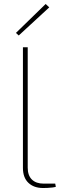

<svg xmlns="http://www.w3.org/2000/svg" viewBox="-20 -937 310 963"><path d="M119 -700V-96Q119 -57 140 -36.5Q161 -16 199 -16H257L260 0Q254 2 242 3.5Q230 5 217.5 5.5Q205 6 196 6Q150 6 122.5 -20Q95 -46 95 -95V-700ZM209 -917 227 -900 74 -759 60 -772Z"/></svg>

Font: Exo 2 Thin
Style: Regular
Weight: 250
Designer: Natanael Gama
Foundry: Natanael Gama
Version: Version 2.010